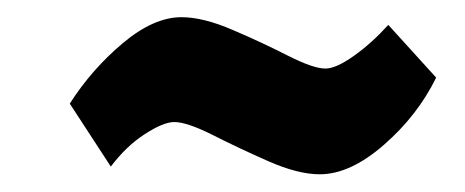

<svg xmlns="http://www.w3.org/2000/svg" viewBox="-20 -524 530 219"><path d="M344.7 -325.2C367.8 -325.2 392.3 -336.4 418 -358.9C443.7 -381.3 463.5 -406.9 477.5 -435.5L422.9 -495.6C410.2 -481.6 397.1 -469.8 383.5 -460.2C370 -450.6 359.2 -445.8 351.1 -445.8C342 -445.8 327.8 -450.7 308.6 -460.4C289.4 -470.2 268.5 -480 245.8 -489.7C223.2 -499.5 203.6 -504.4 187 -504.4C165.9 -504.4 143.5 -494.5 119.9 -474.6C96.3 -454.8 76.2 -431.8 59.6 -405.8L106.4 -334C118.2 -349.6 131.1 -362 145.3 -371.1C159.4 -380.2 170.6 -384.8 178.7 -384.8C188.5 -384.8 203.2 -379.8 222.9 -369.9C242.6 -359.9 263.7 -350 286.1 -340.1C308.6 -330.2 328.1 -325.2 344.7 -325.2Z"/></svg>

Font: Oswald
Style: Heavy
Weight: 800
Designer: Vernon Adams
Foundry: Vernon Adams
Version: 3.0; ttfautohint (v0.95.6-bc232) -l 8 -r 50 -G 200 -x 0 -w "